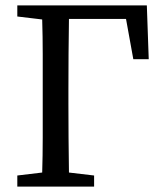

<svg xmlns="http://www.w3.org/2000/svg" viewBox="-20 -690 600 710"><path d="M44 -629V-670H523L530 -471H473L446 -620H235Q234 -556 233.5 -490.5Q233 -425 233 -359V-309Q233 -245 233.5 -181Q234 -117 235 -52L328 -41V0H44V-41L136 -52Q138 -115 138 -180Q138 -245 138 -309V-359Q138 -424 138 -489Q138 -554 136 -618Z"/></svg>

Font: Source Serif 4
Style: Regular
Weight: 400
Designer: Frank Grießhammer
Foundry: Adobe
Version: Version 4.005;hotconv 1.1.0;makeotfexe 2.6.0